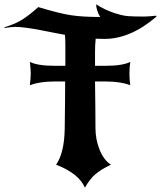

<svg xmlns="http://www.w3.org/2000/svg" viewBox="-43 -806 748 893"><path d="M683 -733 685 -729Q564 -625 443 -625Q415 -625 402 -626Q399 -596 399 -565V-500H450Q526 -500 563 -518Q559 -494 559 -464Q559 -434 563 -410Q516 -427 451 -427H399Q401 -289 401 -211Q401 -157 420.5 -109Q440 -61 473 -40Q428 -19 401 4Q374 27 352 67Q324 1 218 -40Q256 -95 258 -206Q259 -263 259.5 -333.5Q260 -404 260 -427H208Q143 -427 96 -410Q100 -446 100 -464Q100 -482 96 -518Q133 -500 209 -500H261V-594Q261 -627 259 -644Q236 -648 196 -656Q156 -664 132 -668.5Q108 -673 78 -677Q48 -681 25 -681Q15 -681 -22 -676L-23 -679Q28 -694 61.5 -715.5Q95 -737 135 -773Q235 -743 288.5 -735Q342 -727 423 -727Q405 -757 404 -786Q445 -760 485.5 -746.5Q526 -733 552.5 -731Q579 -729 626 -729Q647 -729 683 -733Z"/></svg>

Font: NewRocker
Style: Regular
Weight: 400
Designer: Pablo Impallari, Brenda Gallo, Rodrigo Fuenzalida
Foundry: Pablo Impallari, Brenda Gallo, Rodrigo Fuenzalida
Version: Version 1.000